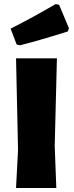

<svg xmlns="http://www.w3.org/2000/svg" viewBox="-20 -938 367 958"><path d="M258 -918 275 -914 324 -797 318 -781Q186 -739 80 -712L63 -716L33 -795Q151 -855 258 -918ZM264 -647 253 -210 261 0H60L70 -190L60 -647Z"/></svg>

Font: Alegreya Sans Black
Style: Regular
Weight: 900
Designer: Juan Pablo del Peral
Foundry: Huerta Tipografica
Version: Version 2.007